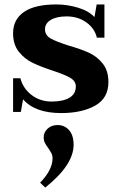

<svg xmlns="http://www.w3.org/2000/svg" viewBox="-20 -500 541 866"><path d="M84 -52 74 5H39V-147H72Q84 -101 122.5 -71.5Q161 -42 213 -42Q264 -42 293 -59Q322 -76 322 -110Q322 -134 297.5 -148.5Q273 -163 219 -181Q164 -199 127.5 -216.5Q91 -234 65 -266.5Q39 -299 39 -350Q39 -412 88 -446Q137 -480 235 -480Q283 -480 331.5 -465.5Q380 -451 406 -423L416 -480H451V-330H417Q407 -372 369.5 -399Q332 -426 280 -426Q236 -426 209.5 -410.5Q183 -395 183 -368Q183 -341 208.5 -326.5Q234 -312 291 -294Q347 -278 382.5 -261.5Q418 -245 443.5 -213Q469 -181 469 -130Q469 -57 409 -23.5Q349 10 256 10Q138 10 84 -52ZM161 324Q217 266 217 214Q217 201 212 191.5Q207 182 197 167Q187 154 182 143.5Q177 133 177 120Q177 97 194.5 80.5Q212 64 240 64Q271 64 291.5 87Q312 110 312 153Q312 244 184 346Z"/></svg>

Font: Taviraj SemiBold
Style: Regular
Weight: 600
Designer: Katatrad Team
Foundry: CadsonDemak
Version: Version 1.001